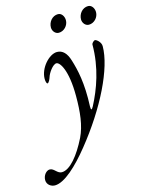

<svg xmlns="http://www.w3.org/2000/svg" viewBox="-232 -688 773 1053"><g transform="rotate(-15 155.0 -161.5)"><path d="M183 -513C213 -513 238 -540 238 -570C238 -591 225 -613 204 -613C172 -613 148 -584 148 -552C148 -532 163 -513 183 -513ZM354 -513C384 -513 409 -540 409 -570C409 -591 396 -613 375 -613C343 -613 319 -584 319 -552C319 -532 334 -513 354 -513ZM-54 290C1 290 78 217 148 130C296 -53 396 -256 396 -380C396 -404 371 -423 363 -423C357 -423 344 -410 344 -404C344 -271 302 -159 258 -75C253 -66 249 -61 247 -61C244 -61 243 -66 243 -78C249 -211 230 -290 212 -348C199 -391 177 -414 145 -414C100 -414 42 -350 42 -289C42 -274 46 -261 51 -261C59 -261 68 -283 70 -290C77 -314 106 -355 126 -355C146 -355 184 -301 184 -154C184 -63 176 12 146 74C102 163 48 230 1 230C-11 230 -20 223 -29 215C-38 207 -47 198 -60 198C-79 198 -99 221 -99 248C-99 276 -74 290 -54 290Z"/></g></svg>

Font: EB Garamond
Style: Italic
Weight: 400
Italic angle: -17.2°
Designer: Georg Duffner and Octavio Pardo
Foundry: Georg Duffner
Version: Version 1.000;PS 001.000;hotconv 1.0.88;makeotf.lib2.5.64775